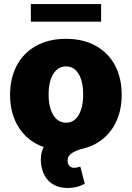

<svg xmlns="http://www.w3.org/2000/svg" viewBox="-20 -727 645 939"><path d="M386.7 -264.6Q386.7 -328.6 364.5 -365.5Q342.3 -402.3 303.7 -402.3Q263.7 -402.3 240.7 -365.5Q217.8 -328.6 217.8 -264.6Q217.8 -201.2 240.7 -164.1Q263.7 -127 303.7 -127Q342.3 -127 364.5 -164.1Q386.7 -201.2 386.7 -264.6ZM186.5 101.6Q179.7 79.6 179.7 54.7Q179.7 19.5 193.4 -7.8Q115.2 -36.1 72.3 -103Q29.3 -169.9 29.3 -263.7Q29.3 -345.2 62.3 -407Q95.2 -468.8 157 -502.9Q218.8 -537.1 302.7 -537.1Q386.7 -537.1 448.2 -502.9Q509.8 -468.8 542.5 -407Q575.2 -345.2 575.2 -263.7Q575.2 -193.8 551 -138.2Q526.9 -82.5 481 -45.9Q435.1 -9.3 371.1 3.4Q339.8 14.6 325.2 26.9Q310.5 39.1 310.5 57.6Q310.5 74.7 319.6 84.2Q328.6 93.8 342.8 93.8Q350.6 93.8 358.4 91.6Q366.2 89.4 373 87.9L394.5 171.9Q355.5 192.4 311.5 192.4Q263.7 192.4 231.2 168.9Q198.7 145.5 186.5 101.6ZM474.6 -621.1H130.9V-707H474.6Z"/></svg>

Font: Pretendard GOV Black
Style: Regular
Weight: 900
Designer: Base glyphs from Inter by Rasmus Andersson; Hangeul glyphs from Noto Sans CJK(Source Han Sans) by Jang Soo-young and Kan
Foundry: Kil Hyung-jin
Version: Version 1.309